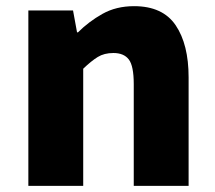

<svg xmlns="http://www.w3.org/2000/svg" viewBox="-20 -603 698 623"><path d="M72 0V-569H217L230 -498H233Q268 -533 312.5 -558Q357 -583 415 -583Q508 -583 550 -521Q592 -459 592 -352V0H414V-330Q414 -389 398 -410Q382 -431 348 -431Q318 -431 297 -418Q276 -405 250 -380V0Z"/></svg>

Font: Noto Sans KR Thin Black
Style: Regular
Weight: 900
Version: Version 2.004-H2;hotconv 1.0.118;makeotfexe 2.5.65603